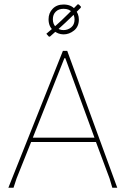

<svg xmlns="http://www.w3.org/2000/svg" viewBox="-20 -874 594 894"><path d="M502.9 0 490.2 -43 426.8 -212.9H125L57.1 -43L43 0H19L272.9 -637.2H293L525.9 0ZM284.2 -603H279.8L132.8 -232.9H419.9ZM275.9 -853Q310.5 -853 329.1 -831.1Q347.2 -809.6 347.2 -783.2Q347.2 -750 324.7 -731.9Q302.2 -713.9 275.9 -713.9Q250.5 -713.9 228 -732.4Q206.1 -751 206.1 -784.2Q206.1 -813.5 225.1 -833Q244.1 -853 275.9 -853ZM275.9 -833Q252.9 -833 239.3 -819.3Q226.1 -806.2 226.1 -784.2Q226.1 -760.7 241.2 -747.1Q255.9 -733.9 275.9 -733.9Q295.9 -733.9 311.5 -746.6Q327.1 -759.3 327.1 -783.2Q327.1 -802.7 314.5 -817.9Q301.8 -833 275.9 -833ZM356.9 -842.8 356 -837.9Q316.4 -798.3 285.2 -769Q250 -736.3 211.9 -703.1L207 -704.1L195.8 -716.8Q233.4 -748 266.1 -778.8Q289.1 -800.3 341.8 -854L347.2 -853Z"/></svg>

Font: Datalegreya
Style: Thin
Weight: 250
Designer: Figs Lab
Foundry: Figs Lab
Version: Version 1.002;PS 001.002;hotconv 1.0.70;makeotf.lib2.5.58329